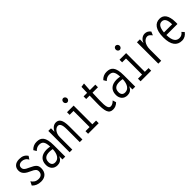

<svg xmlns="http://www.w3.org/2000/svg" viewBox="232 -1775 2910 2910"><g transform="rotate(-45 1687.5 -319.5)"><path d="M184 10C276 10 328 -44 328 -133C328 -201 294 -226 210 -265C133 -298 116 -319 116 -357C116 -392 143 -417 190 -417C230 -417 269 -397 291 -352L324 -401C294 -447 254 -468 187 -468C100 -468 56 -420 56 -352C56 -282 107 -244 188 -210C249 -183 269 -162 269 -123C269 -74 237 -45 185 -45C129 -45 96 -70 70 -110L39 -49C73 -13 119 10 184 10Z M533 11C573 11 622 -3 648 -70V0H708V-243C708 -419 655 -467 558 -467C510 -467 469 -449 435 -412L463 -365C491 -394 521 -408 554 -408C621 -408 649 -376 654 -269C628 -274 605 -276 584 -276C486 -276 411 -230 411 -119C411 -45 455 11 533 11ZM469 -121C469 -195 516 -222 588 -222C609 -222 632 -219 655 -215C651 -105 608 -45 538 -45C499 -45 469 -66 469 -121Z M802 0H859V-268C859 -355 912 -410 958 -410C995 -410 1019 -376 1019 -280V0H1076V-282C1076 -426 1035 -468 973 -468C927 -468 886 -437 859 -381V-457H802Z M1312 -559C1335 -559 1355 -580 1355 -604C1355 -629 1335 -650 1312 -650C1289 -650 1271 -630 1271 -604C1271 -580 1290 -559 1312 -559ZM1198 0H1425V-56H1345V-457H1203V-401H1286V-56H1198Z M1727 9C1766 9 1802 -4 1836 -38L1819 -94C1795 -72 1769 -50 1736 -50C1692 -50 1675 -96 1680 -243L1685 -393H1802V-449H1684L1693 -583L1630 -574L1626 -449H1550V-393H1624L1621 -248C1616 -59 1638 9 1727 9Z M2033 11C2073 11 2122 -3 2148 -70V0H2208V-243C2208 -419 2155 -467 2058 -467C2010 -467 1969 -449 1935 -412L1963 -365C1991 -394 2021 -408 2054 -408C2121 -408 2149 -376 2154 -269C2128 -274 2105 -276 2084 -276C1986 -276 1911 -230 1911 -119C1911 -45 1955 11 2033 11ZM1969 -121C1969 -195 2016 -222 2088 -222C2109 -222 2132 -219 2155 -215C2151 -105 2108 -45 2038 -45C1999 -45 1969 -66 1969 -121Z M2437 -559C2460 -559 2480 -580 2480 -604C2480 -629 2460 -650 2437 -650C2414 -650 2396 -630 2396 -604C2396 -580 2415 -559 2437 -559ZM2323 0H2550V-56H2470V-457H2328V-401H2411V-56H2323Z M2702 1H2764V-242C2764 -357 2824 -411 2874 -411C2899 -411 2918 -397 2947 -361L2971 -418C2947 -451 2915 -468 2878 -468C2832 -468 2784 -438 2764 -377L2765 -457H2702Z M3204 10C3255 10 3295 -14 3324 -55L3290 -92C3269 -63 3243 -46 3205 -46C3140 -46 3098 -91 3095 -219H3332C3333 -230 3333 -239 3333 -251C3333 -410 3277 -468 3194 -468C3099 -468 3036 -392 3036 -227C3036 -64 3098 10 3204 10ZM3097 -273C3107 -379 3141 -415 3190 -415C3245 -415 3272 -368 3272 -273Z"/></g></svg>

Font: Inconsolata Condensed Thin
Style: Regular
Weight: 100
Width: 3
Monospace: yes
Designer: Raph Levien, Cyreal, Brenton Simpson
Foundry: Raph Levien, Cyreal, Google
Version: Version 3.100